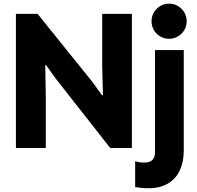

<svg xmlns="http://www.w3.org/2000/svg" viewBox="-20 -794 1057 1030"><path d="M65.4 -719.7H181.6L475.6 -354.5L527.3 -283.2H532.2L528.3 -439.5V-719.7H687.5V0H571.3L279.3 -372.1L226.6 -445.3H222.7L225.6 -281.2V0H65.4ZM705.1 209V70.3Q723.1 78.1 753.9 78.1Q783.7 78.1 797.6 64Q811.5 49.8 811.5 24.4V-525.4H965.8V16.6Q965.3 75.2 944.6 120.1Q923.8 165 881.3 190.4Q838.9 215.8 776.4 215.8Q739.3 215.8 705.1 209ZM793 -679.7Q793 -706.1 805.4 -727.5Q817.9 -749 839.4 -761.7Q860.8 -774.4 886.7 -774.4Q912.6 -774.4 934.3 -761.7Q956.1 -749 968.8 -727.5Q981.4 -706.1 981.4 -679.7Q981.4 -654.3 968.8 -632.8Q956.1 -611.3 934.3 -598.6Q912.6 -585.9 886.7 -585.9Q860.8 -585.9 839.4 -598.6Q817.9 -611.3 805.4 -632.8Q793 -654.3 793 -679.7Z"/></svg>

Font: Reddit Sans Vanilla ExtraBold
Style: Regular
Weight: 800
Designer: Stephen Hutchings
Foundry: Reddit
Version: Version 1.013